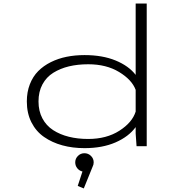

<svg xmlns="http://www.w3.org/2000/svg" viewBox="-20 -820 1090 1077"><path d="M454 -511Q554.5 -511 628.2 -480.8Q702 -450.5 741 -400V-800H803V0H746L741 -71V-107Q702 -53.5 628 -21.2Q554 11 454 11Q387 11 329.5 -4.8Q272 -20.5 227 -51.8Q182 -83 156.2 -134Q130.5 -185 130.5 -251Q130.5 -304 147.5 -347.5Q164.5 -391 194.2 -421Q224 -451 265.2 -471.5Q306.5 -492 353.8 -501.5Q401 -511 454 -511ZM196 -251Q196 -197 217.8 -156Q239.5 -115 278.2 -90Q317 -65 366.5 -52.8Q416 -40.5 474.5 -40.5Q577.5 -40.5 649.8 -86.8Q722 -133 741 -194V-316Q720 -372.5 648.2 -416Q576.5 -459.5 475 -459.5Q416 -459.5 367 -447.8Q318 -436 279 -411.8Q240 -387.5 218 -346.5Q196 -305.5 196 -251ZM505.5 90.5Q505.5 104 499.5 115L450 237L416 223L442.5 142Q425 138 413.5 123.8Q402 109.5 402 90.5Q402 70 417 54.8Q432 39.5 453.5 39.5Q475 39.5 490.2 54.5Q505.5 69.5 505.5 90.5Z"/></svg>

Font: League Mono Extended UltraLight
Style: Regular
Weight: 200
Width: 9
Designer: Tyler Finck
Foundry: The League of Moveable Type / Tyler Finck
Version: Version 2.210